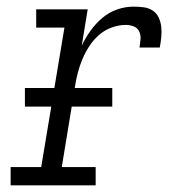

<svg xmlns="http://www.w3.org/2000/svg" viewBox="-20 -558 540 578"><path d="M12 0V-55H104L174 -475H89V-530H244L226 -420Q237 -444 252.5 -465.5Q268 -487 288 -504Q308 -521 332.5 -529.5Q357 -538 382 -538Q398 -538 413 -536Q428 -534 440 -526Q452 -518 458 -504.5Q464 -491 465.5 -476.5Q467 -462 465.5 -446.5Q464 -431 461 -415H400Q402 -428 403 -440.5Q404 -453 399 -463.5Q394 -474 382.5 -478.5Q371 -483 359 -483Q338 -483 317 -475.5Q296 -468 279 -453.5Q262 -439 249.5 -420Q237 -401 228.5 -381Q220 -361 214.5 -340Q209 -319 206 -299L166 -55H268V0ZM55 -237V-293H318V-237Z"/></svg>

Font: Iosevka Curly Slab LtObl
Style: Regular
Weight: 300
Italic angle: -9°
Monospace: yes
Designer: Belleve Invis
Foundry: Belleve Invis
Version: Version 11.0.0; ttfautohint (v1.8.3)